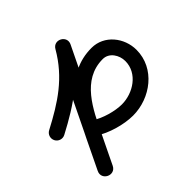

<svg xmlns="http://www.w3.org/2000/svg" viewBox="-163 -728 909 909"><g transform="rotate(-45 291.0 -273.5)"><path d="M54.7 -249C54.7 -249 54.7 -249 54.7 -249C189.6 -319.9 299 -392.6 377.5 -528.4C389.6 -549.3 378.3 -568.9 361.3 -577.9C344.4 -586.9 321.8 -585.2 311.3 -563.5C223 -381.1 134.6 -198.7 46.3 -16.3C35.4 6.1 46.8 25.5 63.7 33.7C80.6 41.9 102.9 38.8 113.8 16.3C137.2 -32.1 160.5 -80.6 183.9 -129C235.9 -236.7 297.7 -374.3 437.4 -374.3C480.4 -374.3 506.7 -331.6 506.7 -292.1C506.7 -210.1 425.5 -158.2 350.1 -158.2C304.1 -158.2 239.2 -176.5 200.9 -202.2C183.7 -213.7 160.4 -209.1 148.8 -191.9C137.3 -174.7 141.9 -151.4 159.1 -139.8C159.1 -139.8 159.1 -139.8 159.1 -139.8C209.8 -105.9 289.3 -83.2 350.1 -83.2C467.2 -83.2 581.7 -168.2 581.7 -292.1C581.7 -373.2 522.3 -449.3 437.4 -449.3C261.8 -449.3 182.7 -298.9 116.4 -161.7C93 -113.2 69.6 -64.8 46.2 -16.3C35.4 6.2 46.8 25.6 63.7 33.8C80.5 41.9 102.9 38.8 113.7 16.3C202.1 -166.1 290.4 -348.5 378.8 -530.9C389.3 -552.5 378.8 -571.7 362.6 -580.3C346.4 -588.9 324.6 -586.8 312.6 -566C241.5 -442.9 141.9 -379.5 19.8 -315.3C1.5 -305.7 -5.6 -283 4.1 -264.7C13.7 -246.4 36.4 -239.3 54.7 -249Z"/></g></svg>

Font: FRB American Cursive Extrabold
Style: Bold Italic
Weight: 800
Italic angle: -25°
Version: Version 2.0;Modular Font Editor K font №1